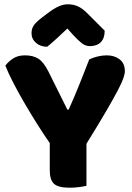

<svg xmlns="http://www.w3.org/2000/svg" viewBox="-20 -867 614 895"><path d="M562 -535Q562 -523 555.5 -503.5Q549 -484 529.5 -446.5Q510 -409 475 -349Q440 -289 383 -197V-1Q372 2 349.5 5Q327 8 304 8Q252 8 232 -10Q212 -28 212 -73V-200Q186 -237 156 -284.5Q126 -332 97 -381.5Q68 -431 43.5 -478Q19 -525 5 -561Q18 -579 40.5 -594Q63 -609 96 -609Q135 -609 159.5 -593Q184 -577 206 -533L294 -356H300Q314 -387 325.5 -414Q337 -441 348 -468.5Q359 -496 370.5 -525Q382 -554 396 -590Q414 -599 436 -604Q458 -609 478 -609Q513 -609 537.5 -590.5Q562 -572 562 -535ZM294 -734Q270 -711 246 -689Q222 -667 200 -649Q169 -649 148 -667Q127 -685 127 -712Q127 -733 137 -748Q147 -763 174 -784L203 -806Q232 -828 254 -837.5Q276 -847 296 -847Q322 -847 343 -837.5Q364 -828 387 -805L468 -724Q468 -688 449.5 -670Q431 -652 399 -652Q379 -652 362 -665Q345 -678 321 -704Z"/></svg>

Font: Baloo 2 ExtraBold
Style: Regular
Weight: 800
Designer: Sarang Kulkarni and Ek Type
Foundry: Ek Type
Version: Version 1.640;hotconv 1.0.111;makeotfexe 2.5.65597; ttfautoh